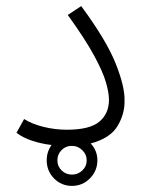

<svg xmlns="http://www.w3.org/2000/svg" viewBox="-20 -473 479 629"><path d="M34 -38 59 -83Q84 -67 122 -57.5Q160 -48 199 -48Q274 -48 305.5 -74.5Q337 -101 337 -146Q337 -169 327 -203.5Q317 -238 288 -291.5Q259 -345 202 -424L246 -453Q328 -342 358.5 -266Q389 -190 388 -144Q389 -100 365 -60Q341 -20 277 -3Q299 20 299 52Q299 87 274.5 111.5Q250 136 216 136Q181 136 157 111.5Q133 87 133 52Q133 24 149 2Q115 -2 85 -12Q55 -22 34 -38ZM216 99Q235 99 249.5 85.5Q264 72 264 52Q264 33 249.5 19Q235 5 217 5Q213 5 210 5Q192 7 180 20.5Q168 34 168 52Q168 72 182 85.5Q196 99 216 99Z"/></svg>

Font: Noto Sans Arabic UI Lt
Style: Regular
Weight: 300
Designer: Monotype Design Team, Nadine Chahine and Nizar Qandah
Foundry: Monotype Imaging Inc.
Version: Version 2.010; ttfautohint (v1.8.4.7-5d5b)